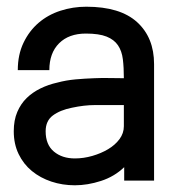

<svg xmlns="http://www.w3.org/2000/svg" viewBox="-20 -537 534 572"><path d="M350 -39Q321 -11 281 2Q241 15 203 15Q166 15 133 4Q100 -7 75 -27.5Q50 -48 35.5 -78Q21 -108 21 -146Q21 -179 31.5 -203.5Q42 -228 59.5 -245Q77 -262 100.5 -273.5Q124 -285 151 -291Q177 -298 205 -300.5Q233 -303 261 -304Q284 -305 306.5 -304.5Q329 -304 349 -304Q349 -336 346 -360.5Q343 -385 331.5 -402Q320 -419 297.5 -428Q275 -437 236 -437Q185 -437 156 -408Q127 -379 127 -328H33Q33 -374 50 -409.5Q67 -445 95 -469Q123 -493 160 -505Q197 -517 237 -517Q338 -517 388.5 -471Q439 -425 439 -346V1H350ZM349 -224H320H263Q231 -224 194 -216Q159 -209 137.5 -193Q116 -177 116 -146Q116 -106 140.5 -85.5Q165 -65 203 -65Q229 -65 255 -72.5Q281 -80 302 -92.5Q323 -105 336 -122.5Q349 -140 349 -161Z"/></svg>

Font: Gen
Style: Regular
Weight: 400
Version: Version 1.000;PS 001.001;hotconv 1.0.56